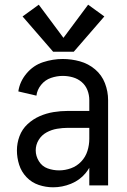

<svg xmlns="http://www.w3.org/2000/svg" viewBox="-20 -789 540 817"><path d="M206 -569 76 -719 145 -769 250 -628 355 -769 424 -719 294 -569ZM206 8Q175 8 145 -2Q115 -12 93 -35Q71 -58 61.5 -88Q52 -118 52 -149Q52 -180 63 -209.5Q74 -239 97 -260.5Q120 -282 148.5 -294.5Q177 -307 207.5 -312Q238 -317 269 -317H360V-363Q360 -385 352 -405.5Q344 -426 327.5 -440Q311 -454 290 -460Q269 -466 247 -466Q222 -466 197 -457.5Q172 -449 155 -428Q138 -407 135 -382L58 -400Q64 -442 93 -476.5Q122 -511 163.5 -524.5Q205 -538 247 -538Q284 -538 320 -528Q356 -518 384.5 -494Q413 -470 426.5 -435Q440 -400 440 -363V0H360V-75Q353 -63 344 -52Q319 -22 282 -7Q245 8 206 8ZM360 -198V-245H269Q246 -245 222.5 -241Q199 -237 178 -225.5Q157 -214 144.5 -193.5Q132 -173 132 -149Q132 -125 145.5 -103Q159 -81 182.5 -72.5Q206 -64 231.5 -64Q257 -64 282 -73Q307 -82 325.5 -101.5Q344 -121 352 -146.5Q360 -172 360 -198Z"/></svg>

Font: Iosevka SS08
Style: Regular
Weight: 400
Monospace: yes
Designer: Belleve Invis
Foundry: Belleve Invis
Version: 2.1.0; ttfautohint (v1.8.2)